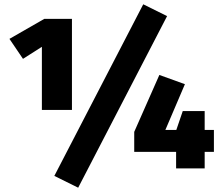

<svg xmlns="http://www.w3.org/2000/svg" viewBox="-20 -784 1031 894"><path d="M315 -696V-272H175V-566L87 -510L24 -603L186 -696ZM647 -764 758 -709 344 90 233 35ZM976 -179V-77H933V0H800V-77H605V-170L722 -435L841 -392L750 -179H801L831 -267H933V-179Z"/></svg>

Font: Fira Sans Black
Style: Regular
Weight: 900
Designer: Carrois Corporate & Edenspiekermann AG
Foundry: Carrois Corporate GbR & Edenspiekermann AG
Version: Version 4.203